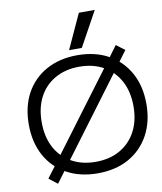

<svg xmlns="http://www.w3.org/2000/svg" viewBox="-107 -1085 1014 1201"><g transform="rotate(-10 400.5 -484.5)"><path d="M163 31 109 -11 170 -92 611 -682 669 -761 723 -720 662 -638 222 -48ZM420 10Q308 10 223.5 -36.5Q139 -83 93 -167.5Q47 -252 47 -365Q47 -479 93 -563Q139 -647 223.5 -693.5Q308 -740 420 -740Q534 -740 617.5 -693.5Q701 -647 747.5 -563Q794 -479 794 -365Q794 -252 747.5 -167.5Q701 -83 617.5 -36.5Q534 10 420 10ZM420 -63Q509 -63 574.5 -100.5Q640 -138 676 -205.5Q712 -273 712 -365Q712 -457 676 -524.5Q640 -592 574.5 -629.5Q509 -667 420 -667Q332 -667 266 -629.5Q200 -592 164.5 -524.5Q129 -457 129 -365Q129 -273 164.5 -205.5Q200 -138 266 -100.5Q332 -63 420 -63ZM457 -780H376L477 -1000H578Z"/></g></svg>

Font: M PLUS 1
Style: Regular
Weight: 400
Designer: Coji Morishita
Foundry: UNDERFOREST DESIGN
Version: Version 1.001